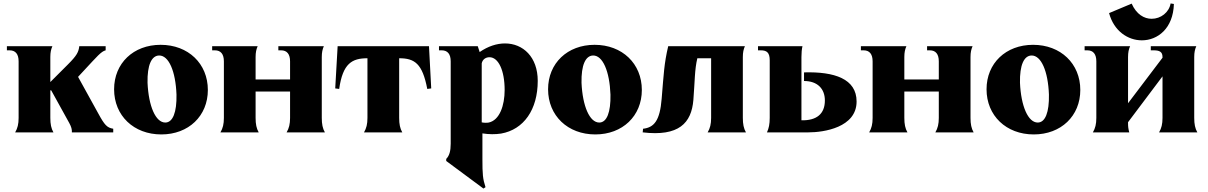

<svg xmlns="http://www.w3.org/2000/svg" viewBox="-20 -768 7007 1114"><path d="M68 0H290C277 -23 272 -48 272 -84V-244H277L382 -54C394 -32 398 -17 397 0H637V-21C601 -27 587 -42 550 -110L433 -322L470 -362C542 -439 567 -470 593 -476V-500H440C436 -466 426 -446 374 -394L272 -292V-437C272 -464 276 -482 284 -500H20V-476H36C70 -476 88 -454 88 -412V-84C88 -48 82 -24 68 0Z M916 12C1074 12 1186 -95 1186 -246C1186 -399 1072 -508 912 -508C754 -508 642 -401 642 -250C642 -97 756 12 916 12ZM939 -57C883 -57 842 -152 836 -288C834 -390 859 -445 903 -446C959 -447 999 -355 1004 -219C1006 -117 983 -57 939 -57Z M1259 0H1481C1468 -23 1463 -48 1463 -84V-237H1663V-84C1663 -48 1657 -24 1643 0H1865C1852 -23 1847 -48 1847 -84V-437C1847 -464 1851 -482 1859 -500H1595V-476H1611C1645 -476 1663 -454 1663 -412V-307H1463V-437C1463 -464 1467 -482 1475 -500H1211V-476H1227C1261 -476 1279 -454 1279 -412V-84C1279 -48 1273 -24 1259 0Z M2092 0H2314C2301 -23 2296 -48 2296 -84V-430C2386 -430 2431 -399 2459 -252L2482 -255L2469 -500H1939L1925 -255L1948 -252C1969 -400 2022 -430 2112 -430V-84C2112 -48 2106 -24 2092 0Z M2779 154V6C2818 12 2854 12 2887 7C3019 -16 3100 -132 3100 -299C3100 -437 3015 -516 2910 -516C2863 -516 2812 -500 2763 -466L2752 -500H2527V-476H2543C2577 -476 2595 -454 2595 -412V66C2595 109 2587 136 2569 154V166L2785 326L2797 318C2781 269 2779 243 2779 154ZM2908 -246C2908 -156 2879 -71 2816 -57C2803 -55 2790 -55 2775 -58V-400C2779 -422 2797 -436 2820 -436C2872 -436 2908 -359 2908 -246Z M3434 12C3592 12 3704 -95 3704 -246C3704 -399 3590 -508 3430 -508C3272 -508 3160 -401 3160 -250C3160 -97 3274 12 3434 12ZM3457 -57C3401 -57 3360 -152 3354 -288C3352 -390 3377 -445 3421 -446C3477 -447 3517 -355 3522 -219C3524 -117 3501 -57 3457 -57Z M4086 0H4308C4295 -23 4290 -48 4290 -84V-437C4290 -464 4294 -482 4302 -500H3857C3833 -398 3831 -338 3819 -195C3809 -68 3775 -28 3711 -21L3709 0C3919 25 3992 -54 4003 -188C4012 -301 4010 -363 4026 -430H4106V-84C4106 -48 4100 -24 4086 0Z M4430 0H4671C4759 0 4950 -28 4950 -179C4950 -311 4821 -353 4645 -348V-298C4723 -298 4766 -253 4766 -185C4766 -107 4718 -68 4630 -70V-437C4630 -464 4632 -482 4636 -500H4378V-476H4394C4428 -476 4446 -464 4446 -418V-84C4446 -48 4441 -24 4430 0Z M5023 0H5245C5232 -23 5227 -48 5227 -84V-237H5427V-84C5427 -48 5421 -24 5407 0H5629C5616 -23 5611 -48 5611 -84V-437C5611 -464 5615 -482 5623 -500H5359V-476H5375C5409 -476 5427 -454 5427 -412V-307H5227V-437C5227 -464 5231 -482 5239 -500H4975V-476H4991C5025 -476 5043 -454 5043 -412V-84C5043 -48 5037 -24 5023 0Z M5978 12C6136 12 6248 -95 6248 -246C6248 -399 6134 -508 5974 -508C5816 -508 5704 -401 5704 -250C5704 -97 5818 12 5978 12ZM6001 -57C5945 -57 5904 -152 5898 -288C5896 -390 5921 -445 5965 -446C6021 -447 6061 -355 6066 -219C6068 -117 6045 -57 6001 -57Z M6321 0H6532C6526 -23 6525 -34 6525 -55V-59L6725 -325V-84C6725 -48 6719 -24 6705 0H6927C6914 -23 6909 -48 6909 -84V-437C6909 -464 6913 -482 6921 -500H6657V-476H6673C6707 -476 6725 -468 6725 -437V-433L6525 -169V-437C6525 -464 6529 -482 6537 -500H6273V-476H6289C6323 -476 6341 -454 6341 -412V-84C6341 -48 6335 -24 6321 0ZM6415 -692 6546 -747C6574 -684 6619 -659 6662 -659C6715 -659 6763 -696 6772 -748L6791 -745C6787 -603 6697 -534 6605 -534C6525 -534 6443 -587 6415 -692Z"/></svg>

Font: Sinistre Bold
Style: Regular
Weight: 900
Designer: Jules Durand
Foundry: Collletttivo
Version: Version 69.420;Glyphs 3.2 (3217)